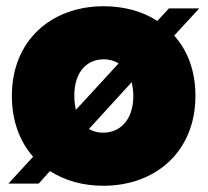

<svg xmlns="http://www.w3.org/2000/svg" viewBox="-20 -588 665 615"><path d="M606 -281C606 -361 581 -426 538 -474L618 -561H521L484 -521C436 -552 377 -568 312 -568C145 -568 18 -459 18 -281C18 -201 43 -135 86 -86L7 0H104L140 -40C189 -9 246 7 311 7C478 7 606 -102 606 -281ZM218 -281C218 -361 261 -398 312 -398C329 -398 345 -394 360 -385L223 -236C220 -251 218 -266 218 -281ZM311 -163C293 -163 278 -167 265 -175L402 -325C405 -310 407 -296 407 -281C407 -200 361 -163 311 -163Z"/></svg>

Font: SVN-Poppins ExtraBold
Style: Regular
Weight: 800
Designer: Ninad Kale (Devanagari), Jonny Pinhorn (Latin)
Foundry: Indian Type Foundry
Version: Version 3.002 2017; ttfautohint (v1.8.3)